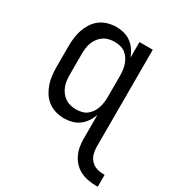

<svg xmlns="http://www.w3.org/2000/svg" viewBox="-179 -641 900 976"><g transform="rotate(30 271.0 -152.5)"><path d="M532 223Q509 223 486 219Q463 215 442 205Q421 195 404.5 178.5Q388 162 377.5 141Q367 120 362.5 97Q358 74 358 51V-91Q350 -70 337 -50.5Q324 -31 305.5 -17.5Q287 -4 264.5 2Q242 8 219 8Q194 8 169.5 1Q145 -6 125 -21Q105 -36 91.5 -57Q78 -78 70 -101.5Q62 -125 59 -150Q56 -175 56 -200V-320Q56 -345 59 -370Q62 -395 70 -418.5Q78 -442 91.5 -463Q105 -484 125 -499Q145 -514 169.5 -521Q194 -528 219 -528Q242 -528 264.5 -522Q287 -516 305.5 -502.5Q324 -489 337 -469.5Q350 -450 358 -429V-520H436V51Q436 71 441.5 90.5Q447 110 460.5 125Q474 140 493 146.5Q512 153 532 153H542V223ZM249 -62Q266 -62 282.5 -66Q299 -70 312 -80Q325 -90 334.5 -104.5Q344 -119 349 -134.5Q354 -150 356 -166.5Q358 -183 358 -200V-320Q358 -337 356 -353.5Q354 -370 349 -385.5Q344 -401 334.5 -415.5Q325 -430 312 -440Q299 -450 282.5 -454Q266 -458 249 -458Q232 -458 215.5 -454Q199 -450 185 -440.5Q171 -431 160.5 -417Q150 -403 144 -387Q138 -371 136 -354Q134 -337 134 -320V-200Q134 -183 136 -166Q138 -149 144 -133Q150 -117 160.5 -103Q171 -89 185 -79.5Q199 -70 215.5 -66Q232 -62 249 -62Z"/></g></svg>

Font: Iosevka Fuck
Style: Regular
Weight: 400
Monospace: yes
Designer: Belleve Invis
Foundry: Belleve Invis
Version: Version 28.0.7; ttfautohint (v1.8.3)